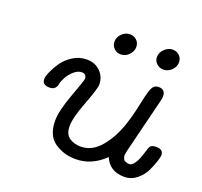

<svg xmlns="http://www.w3.org/2000/svg" viewBox="-110 -737 915 868"><g transform="rotate(20 347.5 -303.0)"><path d="M79.1 -287.1Q79.1 -300.3 89.6 -323.7Q100.1 -347.2 117.4 -372.6Q134.8 -397.9 165.3 -417Q195.8 -436 231 -436Q271 -436 296.4 -410.4Q321.8 -384.8 321.8 -349.1Q321.8 -328.1 290.8 -247.6Q259.8 -167 259.8 -127Q259.8 -87.9 283 -72Q306.2 -56.2 337.9 -56.2Q393.1 -56.2 434.6 -106.7Q476.1 -157.2 498 -225.1Q509.3 -258.3 517.6 -294.7Q525.9 -331.1 530.5 -353Q535.2 -375 541 -394Q546.9 -413.1 555.4 -421.6Q564 -430.2 578.1 -430.2Q611.3 -430.2 610.8 -396Q610.8 -386.2 607.9 -376L542 -109.9Q538.1 -89.8 538.1 -87.9Q538.1 -78.1 545.9 -64.9Q560.1 -57.1 570.8 -57.1Q598.6 -57.1 621.1 -132.8Q627 -155.8 633.5 -163.8Q640.1 -171.9 661.1 -171.9H662.1Q695.3 -171.9 694.8 -143.1Q694.8 -137.2 688.5 -116.2Q682.1 -95.2 668.9 -66.7Q655.8 -38.1 629.4 -16.6Q603 4.9 569.8 4.9Q499 4.9 474.1 -55.2Q412.1 4.9 335.9 4.9Q277.8 4.9 233.9 -25.6Q189.9 -56.2 189.9 -127.9Q189.9 -174.8 220.9 -258.8Q252 -342.8 252 -350.1Q252 -374 229 -374Q210.9 -374 191.9 -357.9Q172.9 -340.8 162.4 -321.3Q151.9 -301.8 149.9 -288.8Q147.9 -275.9 139.4 -267.3Q130.9 -258.8 113.8 -258.8Q79.1 -259.3 79.1 -287.1ZM319.8 -555.2Q319.8 -577.1 336.9 -593.5Q354 -609.9 375 -609.9Q394 -609.9 407.5 -597.4Q420.9 -585 420.9 -564.9Q420.9 -543.9 404.5 -526.9Q388.2 -509.8 365.2 -509.8Q346.2 -509.8 333 -522.9Q319.8 -536.1 319.8 -555.2ZM523.9 -555.2Q523.9 -577.1 541.5 -594Q559.1 -610.8 580.1 -610.8Q599.1 -610.8 612.5 -598.4Q626 -585.9 626 -565.9Q626 -544.9 609.4 -528.1Q592.8 -511.2 569.8 -511.2Q551.8 -511.2 537.8 -523.7Q523.9 -536.1 523.9 -555.2Z"/></g></svg>

Font: CMU Typewriter Text Variable Width
Style: Italic
Weight: 500
Italic angle: -14.04°
Version: Version 0.7.0